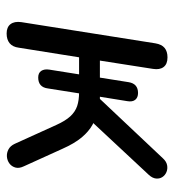

<svg xmlns="http://www.w3.org/2000/svg" viewBox="8 -542 540 597"><g transform="rotate(90 278.5 -243.0)"><path d="M83.7 6.9Q63.8 6.9 54.6 -5.2Q45.4 -17.3 48.3 -38.7L114.2 -455.4Q117.6 -475.4 128.5 -484.3Q139.4 -493.3 157.9 -493.3Q178.7 -493.3 187.9 -481.2Q197.1 -469 193.7 -448.1L167.9 -283.1H220.8L235 -372.5Q239.8 -401.7 268.6 -401.7Q282.8 -401.7 289.8 -393Q296.9 -384.2 294 -368.1L280.3 -283.1H287L471.9 -479.2Q481.7 -489.9 493.1 -492.1Q504.5 -494.2 514.5 -490.1Q524.5 -485.9 530 -477.4Q535.6 -469 534.6 -457.8Q533.6 -446.6 523.4 -435.4L350.9 -250.4L321.6 -273.2Q346.1 -271.7 367.1 -260.3Q388.1 -248.8 407 -226.3Q425.8 -203.7 442.5 -165.9L496.5 -46.9Q503.8 -31.9 500.4 -20.2Q497 -8.6 487.8 -1.8Q478.6 5 466.7 6Q454.8 6.9 443.9 1.1Q433 -4.7 426.7 -18.3L368.2 -147.2Q355.5 -175.5 341.4 -190.9Q327.2 -206.3 309.3 -212.4Q291.3 -218.4 266 -218.4H256.3L271.2 -227.3L254.5 -121.5Q252.6 -106.4 244 -98.8Q235.5 -91.3 220.4 -91.3Q206.3 -91.3 199.9 -100.8Q193.6 -110.4 196 -126L210.7 -218.4H157.7L127.8 -30.9Q125.4 -12 114 -2.5Q102.6 6.9 83.7 6.9Z"/></g></svg>

Font: Nunito ExtraLight
Style: Italic
Weight: 200
Italic angle: -9°
Designer: Vernon Adams
Foundry: Vernon Adams
Version: Version 3.602